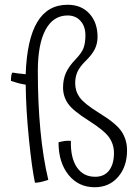

<svg xmlns="http://www.w3.org/2000/svg" viewBox="-20 -747 577 807"><path d="M514 -115Q514 -47 476.5 -3.5Q439 40 378 40Q310 40 268 -12Q226 -64 226 -149Q241 -153 253 -154.5Q265 -156 278 -155Q276 -84 303 -44Q330 -4 380 -4Q418 -4 438.5 -30.5Q459 -57 459 -104Q459 -140 439 -169Q419 -198 353 -240Q286 -282 265.5 -312Q245 -342 245 -379Q245 -413 257 -440.5Q269 -468 298 -498Q323 -524 331 -545Q339 -566 339 -599Q339 -636 318.5 -659Q298 -682 264 -682Q204 -682 171.5 -622Q139 -562 139 -448Q139 -313 150 -198Q161 -83 183 9Q165 15 151.5 18Q138 21 127 21Q114 -39 101.5 -163.5Q89 -288 88 -391Q69 -394 53 -398.5Q37 -403 26 -407Q26 -419 27.5 -429Q29 -439 32 -442Q43 -440 55.5 -438.5Q68 -437 88 -435Q93 -581 136.5 -654Q180 -727 264 -727Q322 -727 356 -689.5Q390 -652 390 -592Q390 -564 378.5 -540.5Q367 -517 339 -490Q315 -466 305.5 -445Q296 -424 296 -397Q296 -364 315 -337.5Q334 -311 397 -272Q469 -228 491.5 -193.5Q514 -159 514 -115Z"/></svg>

Font: Atma Light
Style: Regular
Weight: 300
Designer: Gregori Vincens, Jeremie Hornus, Riccardo Olocco, Yoann Minet.
Foundry: black foundry
Version: Version 1.102;PS 1.100;hotconv 1.0.86;makeotf.lib2.5.63406